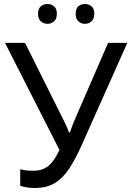

<svg xmlns="http://www.w3.org/2000/svg" viewBox="-20 -928 656 959"><path d="M154 11Q114 11 81 0V-82Q97 -79 111.5 -77Q126 -75 146 -75Q190 -75 219.5 -97.5Q249 -120 277 -179L5 -714H105L301 -321Q306 -311 313 -295.5Q320 -280 325 -266H329Q333 -277 338.5 -292.5Q344 -308 348 -318L520 -714H616L388 -203Q356 -131 324 -83.5Q292 -36 252 -12.5Q212 11 154 11ZM170 -859Q170 -885 184 -896.5Q198 -908 217 -908Q236 -908 250 -896.5Q264 -885 264 -859Q264 -834 250 -821.5Q236 -809 217 -809Q198 -809 184 -821.5Q170 -834 170 -859ZM358 -859Q358 -885 371.5 -896.5Q385 -908 404 -908Q423 -908 437 -896.5Q451 -885 451 -859Q451 -834 437 -821.5Q423 -809 404 -809Q385 -809 371.5 -821.5Q358 -834 358 -859Z"/></svg>

Font: Noto Sans Historical
Style: Regular
Weight: 400
Designer: Monotype Design Team
Foundry: Monotype Imaging Inc.
Version: Version 2.013; ttfautohint (v1.8.4.7-5d5b)